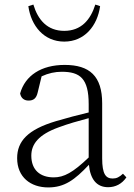

<svg xmlns="http://www.w3.org/2000/svg" viewBox="-20 -806 586 840"><path d="M104 -779C116 -693 172 -624 261 -624C350 -624 406 -693 418 -779L397 -786C376 -719 335 -671 261 -671C187 -671 146 -719 126 -786ZM453 13C485 13 513 -1 533 -30L518 -46C502 -31 490 -25 473 -25C443 -25 427 -44 427 -113V-354C427 -473 372 -522 263 -522C161 -522 90 -476 68 -397C72 -377 85 -366 105 -366C126 -366 139 -375 145 -402L162 -472C192 -486 221 -492 250 -492C330 -492 368 -463 368 -350V-314C322 -303 272 -290 225 -276C101 -239 55 -188 55 -114C55 -31 114 14 191 14C262 14 307 -19 369 -85C375 -23 402 13 453 13ZM368 -117C299 -51 260 -30 215 -30C156 -30 117 -62 117 -125C117 -175 148 -217 237 -249C277 -264 323 -277 368 -289Z"/></svg>

Font: Noto Serif CJK HK ExtraLight
Style: Regular
Weight: 200
Designer: Ryoko NISHIZUKA 西塚涼子 (kana & ideographs); Frank Grießhammer (Latin, Greek & Cyrillic); Wenlong ZHANG 张文龙 (bopomofo); San
Foundry: Adobe
Version: Version 2.001;hotconv 1.1.0;makeotfexe 2.6.0